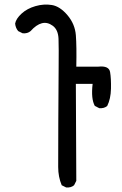

<svg xmlns="http://www.w3.org/2000/svg" viewBox="-20 -823 540 849"><path d="M272.5 5.9 252.9 -3.9Q237.3 -41 237.3 -84.5Q237.3 -127.9 237.8 -284.7Q238.3 -441.4 239.3 -525.9Q240.2 -610.4 238.8 -650.9Q237.3 -691.4 213.4 -709Q189.5 -726.6 165 -720.2Q140.6 -713.9 115.2 -685.5Q101.6 -673.8 80.1 -675.8L60.5 -685.5Q48.8 -699.2 46.9 -718.8Q50.8 -740.2 75.2 -762.7Q99.6 -785.2 136.7 -795.9Q173.8 -806.6 209.5 -800.8Q245.1 -794.9 278.3 -755.9Q311.5 -716.8 315.4 -667.5Q319.3 -618.2 317.4 -528.3H415Q461.9 -533.2 466.8 -504.4Q471.7 -475.6 470.7 -430.7Q469.7 -385.7 454.1 -354.5Q440.4 -342.8 418.9 -344.7L399.4 -354.5Q381.8 -385.7 389.6 -452.1H315.4L317.4 -23.4L307.6 -3.9Q293.9 7.8 272.5 5.9Z"/></svg>

Font: JasonHandwriting1
Style: Regular
Weight: 400
Version: Version 1.48.20